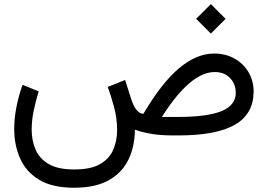

<svg xmlns="http://www.w3.org/2000/svg" viewBox="-20 -651 1288 923"><path d="M993.7 -631.3 1064.5 -560.5 993.7 -489.7 922.9 -560.5ZM336.4 251.5Q231 251.5 167.7 212.9Q104.5 174.3 76.4 110.1Q48.3 45.9 48.3 -30.8Q48.3 -82.5 59.1 -137Q69.8 -191.4 88.4 -243.2L166 -211.9Q151.9 -167 142.1 -119.6Q132.3 -72.3 132.3 -27.8Q132.3 24.9 151.1 68.4Q169.9 111.8 214.4 137.7Q258.8 163.6 336.4 163.6Q418 163.6 462.6 137Q507.3 110.4 525.1 67.1Q543 23.9 543 -25.4Q543 -83.5 527.3 -140.1Q511.7 -196.8 498 -232.9L581.5 -266.6L610.8 -174.3Q621.1 -142.1 636.2 -123Q651.4 -104 669.4 -104Q756.8 -252.4 840.8 -323Q924.8 -393.6 1008.8 -393.6Q1064.5 -393.6 1107.4 -369.4Q1150.4 -345.2 1174.8 -303.7Q1199.2 -262.2 1199.2 -210Q1198.7 -103 1109.4 -51.5Q1020 0 838.9 0H813Q747.1 0 702.6 -8.3Q658.2 -16.6 628.4 -27.8Q627.9 53.7 597.2 116.9Q566.4 180.2 502.2 215.8Q438 251.5 336.4 251.5ZM1012.2 -304.7Q895 -304.7 758.3 -88.9H836.9Q976.1 -88.9 1044.7 -116.7Q1113.3 -144.5 1113.3 -205.1Q1113.3 -248 1085.4 -276.4Q1057.6 -304.7 1012.2 -304.7Z"/></svg>

Font: Vazirmatn FD
Style: Regular
Weight: 400
Designer: Saber Rastikerdar
Foundry: Saber Rastikerdar
Version: Version 33.001